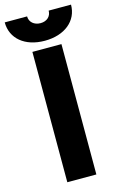

<svg xmlns="http://www.w3.org/2000/svg" viewBox="-155 -940 622 996"><g transform="rotate(-15 156.0 -442.5)"><path d="M-22 -885C-22 -798 48 -739 155 -739C262 -739 334 -798 334 -885H214C214 -854 191 -833 157 -833C123 -833 98 -854 98 -885ZM77 0H233V-700H77Z"/></g></svg>

Font: Fixel Display Bold
Style: Bold
Weight: 700
Designer: AlfaBravo + MacPaw
Foundry: Kyrylo Tkachov, Marchela Mozhyna, Serhii Makarenko, Maria Weinstein, Zakhar Kryvoshyya
Version: Version 1.211